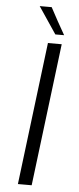

<svg xmlns="http://www.w3.org/2000/svg" viewBox="-60 -926 393 958"><g transform="rotate(5 136.5 -447.0)"><path d="M156 -714H225L137 0H68ZM159 -894Q177 -860 195.5 -826.5Q214 -793 233 -760H189L99 -894Z"/></g></svg>

Font: Josefin Sans
Style: Italic
Weight: 400
Italic angle: -7.5°
Designer: Santiago Orozco
Foundry: Typemade